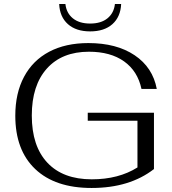

<svg xmlns="http://www.w3.org/2000/svg" viewBox="-20 -924 854 954"><path d="M56 -349Q56 -461 99.5 -542.5Q143 -624 224.5 -667Q306 -710 419 -710Q559 -710 649 -649.5Q739 -589 759 -482H683Q664 -571 596.5 -619Q529 -667 422 -667Q288 -667 213 -583.5Q138 -500 138 -350Q138 -198 215.5 -115.5Q293 -33 436 -33Q569 -33 663 -92V-324H416V-364H745V-84Q624 10 435 10Q254 10 155 -84Q56 -178 56 -349ZM274 -904H305Q310 -859 342 -833Q374 -807 428 -807Q482 -807 514 -833Q546 -859 551 -904H582Q579 -840 538.5 -804Q498 -768 428 -768Q358 -768 317.5 -804Q277 -840 274 -904Z"/></svg>

Font: Fahkwang Light
Style: Regular
Weight: 300
Version: Version 1.000; ttfautohint (v1.6)